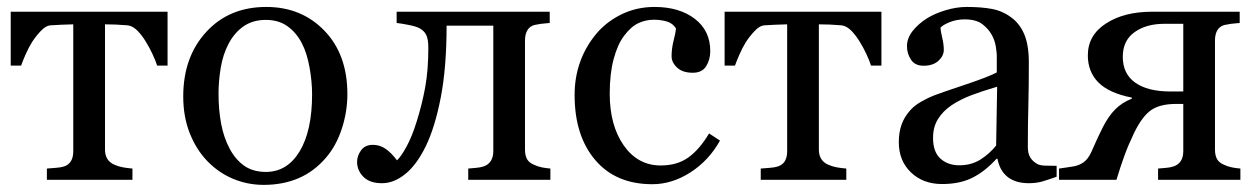

<svg xmlns="http://www.w3.org/2000/svg" viewBox="-20 -515 3607 550"><path d="M460 -327.1H430.2Q425.8 -340.8 417.2 -359.4Q408.7 -377.9 398.4 -394.5Q387.7 -412.6 374.3 -426.5Q360.8 -440.4 346.2 -442.4Q331.1 -443.8 312.5 -444.6Q293.9 -445.3 280.8 -445.3V-86.9Q280.8 -70.3 287.6 -59.6Q294.4 -48.8 308.1 -43Q318.8 -38.1 332.5 -35.6Q346.2 -33.2 359.4 -32.2V0H114.3V-32.2Q125.5 -33.2 139.9 -34.2Q154.3 -35.2 163.1 -38.1Q176.8 -42.5 183.3 -53.5Q189.9 -64.5 189.9 -82V-445.3Q174.3 -444.8 154.8 -444.1Q135.3 -443.4 124 -442.4Q111.3 -441.4 96.9 -426.3Q82.5 -411.1 71.8 -394.5Q61.5 -377.9 52.7 -357.7Q43.9 -337.4 40.5 -327.1H10.7V-481.4H460Z M975.1 -245.6Q975.1 -194.8 959 -145.8Q942.9 -96.7 913.1 -62.5Q879.4 -23.4 835 -4.4Q790.5 14.6 735.4 14.6Q689.5 14.6 647.9 -2.7Q606.4 -20 574.2 -53.2Q542.5 -85.9 523.7 -133.1Q504.9 -180.2 504.9 -238.8Q504.9 -351.6 570.6 -423.3Q636.2 -495.1 742.7 -495.1Q843.8 -495.1 909.4 -427Q975.1 -358.9 975.1 -245.6ZM874 -244.6Q874 -281.2 866.7 -322Q859.4 -362.8 844.7 -391.1Q829.1 -421.4 803.7 -439.7Q778.3 -458 741.7 -458Q704.1 -458 677.5 -439.5Q650.9 -420.9 634.3 -388.7Q618.7 -358.9 612.3 -320.8Q606 -282.7 606 -247.1Q606 -200.2 613.5 -160.4Q621.1 -120.6 637.7 -89.4Q654.3 -58.1 679.4 -40.3Q704.6 -22.5 741.7 -22.5Q802.7 -22.5 838.4 -81.5Q874 -140.6 874 -244.6Z M1556.6 0H1321.3V-32.2Q1332.5 -33.2 1344.2 -34.2Q1356 -35.2 1364.7 -38.1Q1378.4 -42.5 1385.7 -53.5Q1393.1 -64.5 1393.1 -82V-441.4H1259.3Q1259.3 -322.3 1242.7 -236.3Q1226.1 -150.4 1199.7 -96.2Q1173.8 -43 1141.1 -16.6Q1108.4 9.8 1074.2 9.8Q1039.1 9.8 1021 -8.5Q1002.9 -26.9 1002.9 -51.3Q1002.9 -68.8 1014.4 -84.5Q1025.9 -100.1 1047.9 -100.1Q1068.4 -100.1 1085 -88.4Q1101.6 -76.7 1117.2 -55.7Q1128.9 -66.4 1144.8 -95.5Q1160.6 -124.5 1173.8 -167.5Q1188.5 -213.9 1197.8 -263.7Q1207 -313.5 1207 -377.9Q1207 -403.3 1200.7 -415.5Q1194.3 -427.7 1180.7 -434.6Q1171.4 -439.5 1150.4 -443.6Q1129.4 -447.8 1116.2 -449.2V-481.4H1554.7V-449.2Q1540.5 -448.2 1530 -446.8Q1519.5 -445.3 1510.7 -443.4Q1497.1 -439.5 1490.5 -428Q1483.9 -416.5 1483.9 -399.4V-86.9Q1483.9 -69.8 1489.7 -59.3Q1495.6 -48.8 1509.8 -43Q1520 -38.1 1532 -35.6Q1543.9 -33.2 1556.6 -32.2Z M1848.6 12.7Q1744.1 12.7 1685.1 -56.6Q1626 -126 1626 -242.7Q1626 -293.5 1641.8 -337.6Q1657.7 -381.8 1688 -418Q1716.8 -452.6 1760.3 -473.9Q1803.7 -495.1 1855 -495.1Q1925.8 -495.1 1970.2 -461.2Q2014.6 -427.2 2014.6 -368.7Q2014.6 -344.2 2002.9 -325.4Q1991.2 -306.6 1964.4 -306.6Q1935.5 -306.6 1919.7 -321.3Q1903.8 -335.9 1903.8 -354Q1903.8 -376 1909.7 -399.2Q1915.5 -422.4 1916.5 -433.1Q1907.7 -448.2 1890.4 -453.4Q1873 -458.5 1853 -458.5Q1829.6 -458.5 1808.3 -448.5Q1787.1 -438.5 1767.1 -411.6Q1749 -387.2 1737.8 -345.7Q1726.6 -304.2 1726.6 -246.6Q1726.6 -155.8 1766.8 -98.4Q1807.1 -41 1872.6 -41Q1919.9 -41 1951.9 -64Q1983.9 -86.9 2011.2 -132.8L2042.5 -112.3Q2010.3 -54.7 1957.5 -21Q1904.8 12.7 1848.6 12.7Z M2504.9 -327.1H2475.1Q2470.7 -340.8 2462.2 -359.4Q2453.6 -377.9 2443.4 -394.5Q2432.6 -412.6 2419.2 -426.5Q2405.8 -440.4 2391.1 -442.4Q2376 -443.8 2357.4 -444.6Q2338.9 -445.3 2325.7 -445.3V-86.9Q2325.7 -70.3 2332.5 -59.6Q2339.4 -48.8 2353 -43Q2363.8 -38.1 2377.4 -35.6Q2391.1 -33.2 2404.3 -32.2V0H2159.2V-32.2Q2170.4 -33.2 2184.8 -34.2Q2199.2 -35.2 2208 -38.1Q2221.7 -42.5 2228.3 -53.5Q2234.9 -64.5 2234.9 -82V-445.3Q2219.2 -444.8 2199.7 -444.1Q2180.2 -443.4 2168.9 -442.4Q2156.2 -441.4 2141.8 -426.3Q2127.4 -411.1 2116.7 -394.5Q2106.4 -377.9 2097.7 -357.7Q2088.9 -337.4 2085.4 -327.1H2055.7V-481.4H2504.9Z M3006.8 -8.8Q2983.9 -0.5 2966.6 4.6Q2949.2 9.8 2927.2 9.8Q2889.2 9.8 2866.5 -8.1Q2843.8 -25.9 2837.4 -60.1H2834.5Q2802.7 -24.9 2766.4 -6.3Q2730 12.2 2678.7 12.2Q2624.5 12.2 2589.6 -21Q2554.7 -54.2 2554.7 -107.9Q2554.7 -135.7 2562.5 -157.7Q2570.3 -179.7 2585.9 -197.3Q2598.1 -211.9 2618.2 -223.4Q2638.2 -234.9 2655.8 -241.7Q2677.7 -250 2744.9 -272.5Q2812 -294.9 2835.4 -307.6V-356Q2835.4 -362.3 2832.8 -380.4Q2830.1 -398.4 2821.3 -414.6Q2811.5 -432.6 2793.7 -446Q2775.9 -459.5 2743.2 -459.5Q2720.7 -459.5 2701.4 -451.9Q2682.1 -444.3 2674.3 -436Q2674.3 -426.3 2679 -407.2Q2683.6 -388.2 2683.6 -372.1Q2683.6 -355 2668.2 -340.8Q2652.8 -326.7 2625.5 -326.7Q2601.1 -326.7 2589.6 -344Q2578.1 -361.3 2578.1 -382.8Q2578.1 -405.3 2594 -425.8Q2609.9 -446.3 2635.3 -462.4Q2657.2 -476.1 2688.5 -485.6Q2719.7 -495.1 2749.5 -495.1Q2790.5 -495.1 2821 -489.5Q2851.6 -483.9 2876.5 -465.3Q2901.4 -447.3 2914.3 -416.3Q2927.2 -385.3 2927.2 -336.4Q2927.2 -266.6 2925.8 -212.6Q2924.3 -158.7 2924.3 -94.7Q2924.3 -75.7 2930.9 -64.5Q2937.5 -53.2 2951.2 -45.4Q2958.5 -41 2974.4 -40.5Q2990.2 -40 3006.8 -40ZM2836.4 -266.6Q2794.9 -254.4 2763.7 -242.7Q2732.4 -231 2705.6 -213.4Q2681.2 -196.8 2667 -174.1Q2652.8 -151.4 2652.8 -120.1Q2652.8 -79.6 2674.1 -60.5Q2695.3 -41.5 2728 -41.5Q2762.7 -41.5 2789.1 -58.3Q2815.4 -75.2 2833.5 -98.1Z M3369.6 -252.9V-446.8H3314.9Q3263.7 -446.8 3230 -422.9Q3196.3 -398.9 3196.3 -352.1Q3196.3 -303.7 3231.9 -278.3Q3267.6 -252.9 3333.5 -252.9ZM3222.2 -232.4V-235.4Q3156.2 -248.5 3126.2 -279.1Q3096.2 -309.6 3096.2 -356.4Q3096.2 -414.1 3148.2 -447.8Q3200.2 -481.4 3279.8 -481.4H3531.2V-449.2Q3517.1 -448.2 3506.6 -446.8Q3496.1 -445.3 3487.3 -443.4Q3473.6 -439.5 3467 -428Q3460.4 -416.5 3460.4 -399.4V-86.9Q3460.4 -69.8 3466.3 -59.3Q3472.2 -48.8 3486.3 -43Q3496.6 -38.1 3508.5 -35.6Q3520.5 -33.2 3533.2 -32.2V0H3297.4V-32.2Q3308.6 -33.2 3320.6 -34.2Q3332.5 -35.2 3341.3 -38.1Q3355 -42.5 3362.3 -53.5Q3369.6 -64.5 3369.6 -82V-217.3H3349.1Q3303.7 -217.3 3278.1 -200Q3252.4 -182.6 3229 -134.8Q3211.9 -99.1 3200.9 -68.8Q3189.9 -38.6 3178.2 0H3013.7V-32.2Q3024.9 -33.7 3034.9 -35.2Q3044.9 -36.6 3056.6 -38.6Q3071.8 -41.5 3084.2 -50.3Q3096.7 -59.1 3106 -79.1Q3110.8 -90.3 3119.4 -109.1Q3127.9 -127.9 3139.6 -151.4Q3155.3 -182.1 3174.6 -201.7Q3193.8 -221.2 3222.2 -232.4Z"/></svg>

Font: UniBurma_GGSerif
Style: Book
Weight: 400
Designer: Victor San Kho Lin (for Burmese only and related typography optimization with it)
Foundry: http://www.unimm.org
Version: 2.0